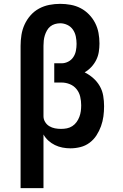

<svg xmlns="http://www.w3.org/2000/svg" viewBox="-20 -763 640 998"><path d="M87 215V-525Q87 -553 91.5 -581.5Q96 -610 108 -636Q120 -662 139 -683.5Q158 -705 183 -718.5Q208 -732 236 -737.5Q264 -743 293 -743Q320 -743 347.5 -738Q375 -733 399 -720.5Q423 -708 442.5 -688Q462 -668 474.5 -643.5Q487 -619 492 -592Q497 -565 497 -537Q497 -515 493.5 -493Q490 -471 480 -451Q470 -431 454.5 -414.5Q439 -398 420 -387Q444 -375 464.5 -357Q485 -339 498.5 -315.5Q512 -292 516.5 -265Q521 -238 521 -211Q521 -184 517.5 -158Q514 -132 505 -107Q496 -82 481.5 -59.5Q467 -37 445.5 -21Q424 -5 398 1.5Q372 8 346 8Q325 8 304.5 4Q284 0 265.5 -9Q247 -18 231.5 -32Q216 -46 206 -64V215ZM297 -93Q313 -93 328 -96Q343 -99 356 -107.5Q369 -116 378 -128.5Q387 -141 392.5 -155.5Q398 -170 400 -185Q402 -200 402 -216Q402 -238 397 -260Q392 -282 378 -299.5Q364 -317 343 -325.5Q322 -334 300 -334H262V-434H300Q318 -434 334.5 -442.5Q351 -451 361 -466Q371 -481 374.5 -499Q378 -517 378 -535Q378 -554 374 -573.5Q370 -593 359 -609Q348 -625 330 -633.5Q312 -642 293 -642Q279 -642 265.5 -638Q252 -634 241.5 -625.5Q231 -617 224 -604.5Q217 -592 213 -579Q209 -566 207.5 -552.5Q206 -539 206 -525V-159Q206 -143 214.5 -129Q223 -115 236.5 -107Q250 -99 265.5 -96Q281 -93 297 -93Z"/></svg>

Font: Iosevka Etoile
Style: Bold
Weight: 700
Designer: Belleve Invis
Foundry: Belleve Invis
Version: Version 28.1.0; ttfautohint (v1.8.4)